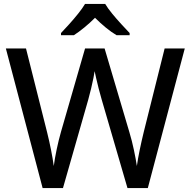

<svg xmlns="http://www.w3.org/2000/svg" viewBox="-20 -962 976 982"><path d="M925 -714 736 0H632L500 -453Q492 -480 484.5 -509.5Q477 -539 471.5 -563.5Q466 -588 464 -598Q463 -588 458 -563.5Q453 -539 446 -509Q439 -479 431 -451L302 0H198L10 -714H113L221 -285Q232 -241 241 -195.5Q250 -150 255 -113Q260 -151 270 -198.5Q280 -246 292 -288L415 -714H515L642 -285Q655 -242 665 -194.5Q675 -147 680 -113Q685 -149 694.5 -195Q704 -241 715 -286L822 -714ZM518 -942Q531 -920 553.5 -892.5Q576 -865 600.5 -838.5Q625 -812 643 -793V-782H576Q549 -798 521 -821Q493 -844 466 -871Q439 -844 411.5 -821.5Q384 -799 358 -782H292V-793Q311 -813 334.5 -839Q358 -865 380 -892.5Q402 -920 415 -942Z"/></svg>

Font: Noto Sans Kayah Li Medium
Style: Regular
Weight: 500
Designer: Monotype Design Team, Sérgio Martins
Foundry: Monotype Imaging Inc.
Version: Version 2.002; ttfautohint (v1.8.4.7-5d5b)